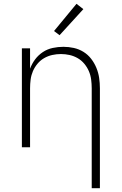

<svg xmlns="http://www.w3.org/2000/svg" viewBox="-20 -774 640 1009"><path d="M462 215V-310Q462 -333 459 -356Q456 -379 447 -400Q438 -421 423 -439Q408 -457 388 -468.5Q368 -480 345.5 -485Q323 -490 300 -490Q277 -490 254.5 -485Q232 -480 212 -468.5Q192 -457 177 -439Q162 -421 153 -400Q144 -379 141 -356Q138 -333 138 -310V0H95V-520H138V-413Q148 -440 165 -462.5Q182 -485 205.5 -500.5Q229 -516 257 -522Q285 -528 313 -528Q341 -528 368 -522Q395 -516 418.5 -501.5Q442 -487 459 -465Q476 -443 486.5 -417.5Q497 -392 501 -365Q505 -338 505 -310V215ZM293 -589 264 -611 382 -754 418 -726Z"/></svg>

Font: Zed Sans Extralight Extended
Style: Regular
Weight: 200
Width: 7
Designer: Belleve Invis
Foundry: Belleve Invis
Version: Version 1.0.0; ttfautohint (v1.8.4)